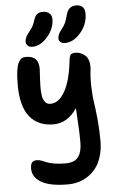

<svg xmlns="http://www.w3.org/2000/svg" viewBox="-69 -905 738 1211"><g transform="rotate(-5 299.5 -299.0)"><path d="M371.1 -628.9Q351.6 -628.9 341.3 -638.2Q331.1 -647.5 331.1 -662.1Q331.1 -688 357.9 -719.2Q373.5 -738.3 381.6 -757.1Q389.6 -775.9 397.9 -808.1Q411.1 -858.9 460 -858.9Q515.1 -858.9 515.1 -801.8Q515.1 -734.9 469.5 -681.9Q423.8 -628.9 371.1 -628.9ZM164.1 -623Q145.5 -623 134.3 -633.1Q123 -643.1 123 -660.2Q124.5 -686.5 149.9 -716.8Q166 -736.8 174.3 -751.5Q182.6 -766.1 189 -788.1Q197.3 -814.9 210.7 -825.9Q224.1 -836.9 246.1 -836.9Q273.4 -836.9 289.1 -823Q304.7 -809.1 304.2 -782.2Q302.7 -724.6 258.5 -673.8Q214.4 -623 164.1 -623ZM311 261.2Q199.2 261.2 143.6 229Q87.9 196.8 87.9 142.1Q87.9 115.7 97.4 103.8Q106.9 91.8 127.9 91.8Q141.6 91.8 157.7 97.4Q173.8 103 188.7 109.9Q203.6 116.7 234.9 122.3Q266.1 127.9 306.2 127.9Q364.3 127.9 388.2 96.2Q412.1 64.5 412.1 4.9Q412.1 -31.2 410.9 -64.2Q409.7 -97.2 406.7 -142.8Q403.8 -188.5 402.8 -213.9Q342.8 -124 253.9 -124Q155.8 -124 102.8 -189.9Q49.8 -255.9 49.8 -393.1Q49.8 -444.8 54.7 -479.5Q59.6 -514.2 68.8 -531.7Q78.1 -549.3 89.1 -556.2Q100.1 -563 115.2 -563Q159.2 -563 178.5 -541.5Q197.8 -520 196.8 -479Q196.3 -466.3 194.8 -443.6Q193.4 -420.9 192.9 -407.5Q192.4 -394 191.7 -374Q190.9 -354 191.9 -341.6Q192.9 -329.1 194.8 -313.7Q196.8 -298.3 200.9 -289.1Q205.1 -279.8 210.9 -271.2Q216.8 -262.7 225.6 -258.8Q234.4 -254.9 246.1 -254.9Q284.2 -254.9 314.5 -290Q344.7 -325.2 363 -383.5Q381.3 -441.9 389.2 -518.1Q392.1 -545.4 400.4 -553.7Q408.7 -562 430.2 -562Q445.3 -562 460 -556.6Q474.6 -551.3 489.3 -539.8Q503.9 -528.3 511.5 -504.9Q519 -481.4 516.1 -450.2Q508.8 -390.1 511.5 -329.6Q514.2 -269 520.3 -232.4Q526.4 -195.8 532.7 -130.4Q539.1 -64.9 539.1 4.9Q539.1 57.6 526.1 101.1Q513.2 144.5 491.5 173.6Q469.7 202.6 440.2 222.9Q410.6 243.2 378.2 252.2Q345.7 261.2 311 261.2Z"/></g></svg>

Font: Shantell Sans Irregular
Style: Regular
Weight: 600
Designer: Stephen Nixon, Anya Danilova, Shantell Martin
Foundry: Arrow Type
Version: Version 1.006;[9816181b4]